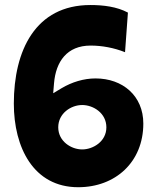

<svg xmlns="http://www.w3.org/2000/svg" viewBox="-20 -744 613 779"><path d="M216.3 -227.5C216.3 -284.2 268.1 -317.9 313.5 -317.9C358.4 -317.9 411.6 -285.2 411.6 -227.5C411.6 -169.4 356.9 -137.7 313.5 -137.7C269 -137.7 216.3 -170.4 216.3 -227.5ZM36.1 -323.7C36.1 -146 115.7 15.6 297.4 15.6C448.2 15.6 561.5 -86.4 561.5 -242.7C561.5 -355.5 477.5 -425.8 367.7 -425.8C319.8 -425.8 272 -411.1 230 -386.2L195.8 -365.7L199.2 -406.2C206.5 -493.7 251.5 -559.1 347.7 -559.1C394 -559.1 443.4 -549.8 487.3 -532.2L499 -692.9C454.6 -716.8 399.4 -723.6 346.7 -723.6C123.5 -723.6 36.1 -538.6 36.1 -323.7Z"/></svg>

Font: Luckiest Guy
Style: Regular
Weight: 400
Designer: Astigmatic (AOETI)
Foundry: Astigmatic (AOETI)
Version: Version 1.001